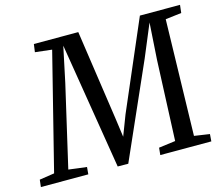

<svg xmlns="http://www.w3.org/2000/svg" viewBox="-140 -880 1178 1019"><g transform="rotate(-15 449.0 -371.0)"><path d="M-35.5 0 -31 -39.5 51 -52 211 -689 119 -699.5 125 -743H369L441 -250L455.5 -145L498 -256L707.5 -743H928L923 -699.5L835 -689L819.5 -52L904 -39.5L901 0H620.5L624.5 -39.5L716 -51.5L734.5 -492.5L747.5 -694.5L673 -516L444.5 0.5L386.5 0L304.5 -504L273.5 -694L232.5 -500L129 -52L228.5 -39.5L225 0Z"/></g></svg>

Font: Merriweather 20pt
Style: Italic
Weight: 400
Italic angle: -7.8°
Version: Version 2.101